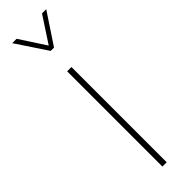

<svg xmlns="http://www.w3.org/2000/svg" viewBox="-315 -930 926 926"><g transform="rotate(-45 148.5 -466.5)"><path d="M43 -933.1 147.9 -775.4H170.4L274.9 -933.1H246.1L159.2 -800.3L72.8 -933.1ZM163.6 0V-649.9H134.3V0Z"/></g></svg>

Font: Estedad VF
Style: Regular
Weight: 100
Designer: Amin Abedi
Version: Version 7.3